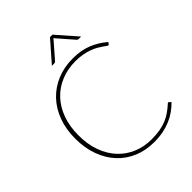

<svg xmlns="http://www.w3.org/2000/svg" viewBox="-250 -1037 1181 1181"><g transform="rotate(-45 340.0 -447.0)"><path d="M626 -104.5Q628 -104.5 631.5 -102L642 -91Q620 -69 594.5 -50.8Q569 -32.5 538.5 -19.5Q508 -6.5 471.8 0.8Q435.5 8 392 8Q320.5 8 260.2 -17.2Q200 -42.5 156.5 -89.2Q113 -136 88.5 -202.5Q64 -269 64 -351.5Q64 -432 88.5 -498.2Q113 -564.5 157.8 -611.8Q202.5 -659 264.8 -685Q327 -711 402 -711Q472.5 -711 527 -689.5Q581.5 -668 628.5 -627.5L621 -616.5Q619 -613 613 -613Q610 -613 602.8 -618.5Q595.5 -624 583.8 -632.2Q572 -640.5 555.2 -650.2Q538.5 -660 516 -668.2Q493.5 -676.5 465 -682Q436.5 -687.5 402 -687.5Q334 -687.5 277 -664Q220 -640.5 179 -597Q138 -553.5 115.2 -491.2Q92.5 -429 92.5 -351.5Q92.5 -272.5 115.2 -210.2Q138 -148 178.5 -104.8Q219 -61.5 274 -38.5Q329 -15.5 393.5 -15.5Q434 -15.5 466 -21Q498 -26.5 524.8 -37.5Q551.5 -48.5 574.2 -64.5Q597 -80.5 619.5 -101Q623 -104.5 626 -104.5ZM534 -769.5H514Q511 -769.5 507.2 -770.5Q503.5 -771.5 500 -775.5L409 -880Q407 -881.5 406.5 -884Q405.5 -881.5 404 -880L313 -775.5Q309.5 -771.5 305.8 -770.5Q302 -769.5 299 -769.5H279.5L396 -902.5H417.5Z"/></g></svg>

Font: Lato ExtraLight
Style: Regular
Weight: 275
Designer: Lukasz Dziedzic with Adam Twardoch and Botio Nikoltchev
Foundry: tyPoland Lukasz Dziedzic
Version: Version 2.015; 2015-08-06; http://www.latofonts.com/